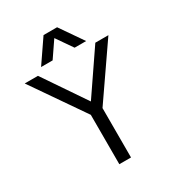

<svg xmlns="http://www.w3.org/2000/svg" viewBox="-198 -962 989 1081"><g transform="rotate(-30 296.0 -421.5)"><path d="M334 0H258V-321L24 -660H110L296 -386L483 -660H568L334 -321ZM340 -843 443 -694H368L296 -798L225 -694H150L252 -843Z"/></g></svg>

Font: Nata Sans
Style: Regular
Weight: 400
Designer: Daniel Uzquiano Cruz
Version: Version 1.001